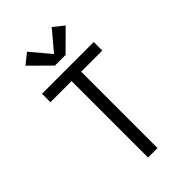

<svg xmlns="http://www.w3.org/2000/svg" viewBox="-288 -1079 1175 1175"><g transform="rotate(-45 300.0 -491.0)"><path d="M259 0V-662H76V-735H524V-661H341V0ZM346 -801H254L126 -928L193 -982L300 -855L407 -982L474 -928Z"/></g></svg>

Font: Iosevka Custom Extended
Style: Regular
Weight: 400
Width: 7
Monospace: yes
Designer: Belleve Invis
Foundry: Belleve Invis
Version: Version 11.2.4; ttfautohint (v1.8.4)